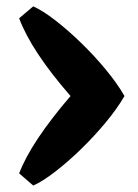

<svg xmlns="http://www.w3.org/2000/svg" viewBox="-20 -638 431 598"><path d="M83.5 -60.1 39.6 -98.1Q77.6 -196.8 199.7 -338.9Q77.6 -479 39.6 -581.1L83.5 -618.2Q112.3 -605.5 151.6 -575.2Q190.9 -544.9 232.4 -504.6Q273.9 -464.4 309.8 -420.9Q345.7 -377.4 367.7 -338.9Q345.7 -300.8 309.8 -257.3Q273.9 -213.9 232.4 -173.6Q190.9 -133.3 151.6 -103Q112.3 -72.8 83.5 -60.1Z"/></svg>

Font: Odor Mean Chey
Style: Regular
Weight: 400
Designer: Danh Hong
Version: Version 8.002; ttfautohint (v1.8.3)